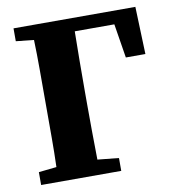

<svg xmlns="http://www.w3.org/2000/svg" viewBox="-76 -725 726 793"><g transform="rotate(-10 287.0 -328.5)"><path d="M33 -603V-657H544L551 -458H469L446 -601H280Q279 -539 278.5 -475.5Q278 -412 278 -347V-295Q278 -243 278.5 -184Q279 -125 280 -63L369 -54V0H33V-54L108 -62Q110 -123 110 -182Q110 -241 110 -294V-347Q110 -409 110 -471.5Q110 -534 108 -595Z"/></g></svg>

Font: Source Serif Pro
Style: Bold
Weight: 700
Designer: Frank Grießhammer
Foundry: Adobe Systems Incorporated
Version: Version 3.001;hotconv 1.0.111;makeotfexe 2.5.65597